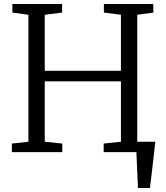

<svg xmlns="http://www.w3.org/2000/svg" viewBox="-20 -763 831 963"><path d="M672 180Q671 157.5 670 135Q669 112.5 668 90Q667 67.5 666 45Q665 22.5 664 0L629 -52H759Q756.5 -29 753.8 -5.8Q751 17.5 748.5 40.8Q746 64 743.2 87.2Q740.5 110.5 737.8 133.8Q735 157 732 180ZM122.5 -52V-689L42 -700V-743H291.5V-700L204.5 -689V-408H586.5V-689L501 -700V-743H749V-700L668.5 -689V-52L751.5 -43V0H500V-43L586.5 -52V-355H204.5V-52L292.5 -43V0H39.5V-43Z"/></svg>

Font: Merriweather 7pt Light
Style: Regular
Weight: 300
Designer: Eben Sorkin
Foundry: Eben Sorkin
Version: Version 2.200;gftools[0.9.31]